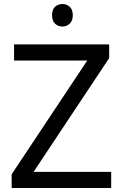

<svg xmlns="http://www.w3.org/2000/svg" viewBox="-20 -935 612 955"><path d="M533 0H38V-68L414 -634H50V-714H523V-646L147 -80H533ZM291 -915Q311 -915 326.5 -901.5Q342 -888 342 -859Q342 -831 326.5 -817Q311 -803 291 -803Q269 -803 254 -817Q239 -831 239 -859Q239 -888 254 -901.5Q269 -915 291 -915Z"/></svg>

Font: Noto Sans Cypro Minoan
Style: Regular
Weight: 400
Designer: David Williams
Foundry: David Williams
Version: Version 1.503; ttfautohint (v1.8.4.7-5d5b)